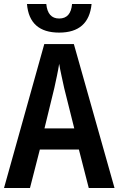

<svg xmlns="http://www.w3.org/2000/svg" viewBox="-20 -934 589 954"><path d="M421 0 372 -191H178L129 0H0L200 -715H347L549 0ZM299 -496Q293 -524 285.5 -558Q278 -592 274 -617Q270 -591 263 -557.5Q256 -524 250 -497L201 -296H349ZM274 -772Q126 -772 114 -914H210Q217 -842 274 -842Q332 -842 338 -914H435Q421 -772 274 -772Z"/></svg>

Font: Noto Sans Condensed SemiBold
Style: Regular
Weight: 600
Width: 3
Designer: Monotype Design Team
Foundry: Monotype Imaging Inc.
Version: Version 2.013; ttfautohint (v1.8.4.7-5d5b)